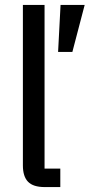

<svg xmlns="http://www.w3.org/2000/svg" viewBox="-20 -760 364 780"><path d="M162 0Q115 0 94 -21.5Q73 -43 73 -88V-740H161V-75H225V0ZM274 -549H216L226 -740H324Z"/></svg>

Font: IBM Plex Sans Condensed Text
Style: Regular
Weight: 450
Width: 3
Designer: Mike Abbink, Paul van der Laan, Pieter van Rosmalen
Foundry: Bold Monday
Version: Version 1.1